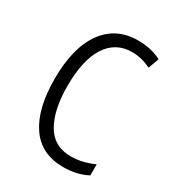

<svg xmlns="http://www.w3.org/2000/svg" viewBox="-140 -626 655 720"><g transform="rotate(30 187.0 -266.0)"><path d="M242 10Q146 10 97.5 -61Q49 -132 49 -261Q49 -396 101.5 -469Q154 -542 249 -542Q307 -542 350 -519L333 -473Q293 -493 251 -493Q181 -493 142.5 -434Q104 -375 104 -262Q104 -159 138.5 -99Q173 -39 246 -39Q272 -39 297 -45Q322 -51 346 -62V-14Q301 10 242 10Z"/></g></svg>

Font: Noto Sans Lao Looped Condensed Light
Style: Regular
Weight: 300
Width: 3
Designer: Mark Frömberg, Ben Mitchell
Foundry: The Fontpad Ltd
Version: Version 1.002; ttfautohint (v1.8.4.7-5d5b)